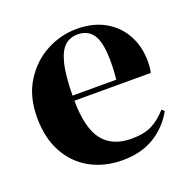

<svg xmlns="http://www.w3.org/2000/svg" viewBox="-98 -593 702 705"><g transform="rotate(-20 253.5 -240.5)"><path d="M271 -496Q336 -496 382 -469.5Q428 -443 452.5 -397.5Q477 -352 477 -294Q477 -283 476 -271.5Q475 -260 472 -251H174Q175 -143 212.5 -95.5Q250 -48 324 -48Q374 -48 405 -64Q436 -80 463 -111L473 -102Q442 -47 390.5 -16Q339 15 267 15Q196 15 141 -15.5Q86 -46 55 -103Q24 -160 24 -239Q24 -321 60 -378.5Q96 -436 152.5 -466Q209 -496 271 -496ZM268 -476Q239 -476 218.5 -458.5Q198 -441 186.5 -396.5Q175 -352 174 -271H345Q355 -380 337 -428Q319 -476 268 -476Z"/></g></svg>

Font: DM Serif Display
Style: Regular
Weight: 400
Designer: Colophon Foundry, Frank Grießhammer
Foundry: Colophon Foundry
Version: Version 5.200; ttfautohint (v1.8.3)